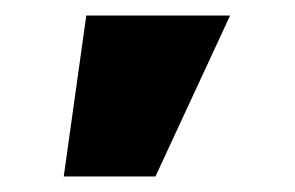

<svg xmlns="http://www.w3.org/2000/svg" viewBox="-20 -731 380 247"><path d="M62 -504 91 -711H276L180 -504Z"/></svg>

Font: Ysabeau SC Black
Style: Regular
Weight: 900
Designer: Christian Thalmann (Catharsis Fonts)
Version: Version 2.001;gftools[0.9.30]; featfreeze: smcp